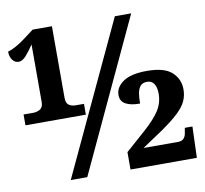

<svg xmlns="http://www.w3.org/2000/svg" viewBox="-86 -805 951 892"><g transform="rotate(-10 390.0 -359.5)"><path d="M14 -287V-338H60Q78 -338 92.5 -347Q107 -356 107 -381V-652Q87 -622 69.5 -602.5Q52 -583 35 -583Q17 -583 5.5 -598.5Q-6 -614 -6 -638Q9 -642 30.5 -653.5Q52 -665 72 -680L124 -719H215V-381Q215 -356 228 -347Q241 -338 260 -338H299V-287ZM177 0 511 -714H588L255 0ZM459 0V-82L555 -167Q605 -212 627 -247Q649 -282 649 -325Q649 -354 638 -371Q627 -388 605 -388Q583 -388 572.5 -374.5Q562 -361 559 -339.5Q556 -318 556 -294Q512 -294 488 -307.5Q464 -321 464 -350Q464 -387 501 -412.5Q538 -438 613 -438Q695 -438 730.5 -405.5Q766 -373 766 -324Q766 -295 754.5 -269.5Q743 -244 714 -216.5Q685 -189 633 -153L536 -88H698Q716 -88 724.5 -96.5Q733 -105 736 -118L741 -147H777L772 0Z"/></g></svg>

Font: Noto Serif SemiCondensed ExtraBold
Style: Regular
Weight: 800
Width: 4
Designer: Monotype Design Team
Foundry: Monotype Imaging Inc.
Version: Version 2.015